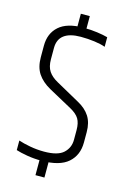

<svg xmlns="http://www.w3.org/2000/svg" viewBox="-123 -792 621 931"><g transform="rotate(15 187.0 -326.5)"><path d="M163 -733H208V-643H163ZM153 -10H198V80H153ZM30 -537Q30 -599 70.5 -635Q111 -671 192 -671Q230 -671 262.5 -666.5Q295 -662 316 -656V-608Q295 -616 261.5 -620.5Q228 -625 192 -625Q137 -625 108.5 -603.5Q80 -582 80 -539V-482Q80 -445 95 -422.5Q110 -400 141 -383L258 -318Q299 -296 319 -264.5Q339 -233 339 -186V-134Q339 -70 296.5 -32.5Q254 5 163 5Q125 5 90 -1Q55 -7 34 -14V-62Q57 -54 92 -47.5Q127 -41 163 -41Q232 -41 260.5 -67.5Q289 -94 289 -134V-183Q289 -218 276.5 -239Q264 -260 231 -278L114 -342Q73 -365 51.5 -397Q30 -429 30 -479Z"/></g></svg>

Font: Khand Variable Light
Style: Regular
Weight: 300
Designer: Satya Rajpurohit
Foundry: Indian Type Foundry
Version: Version 3.000